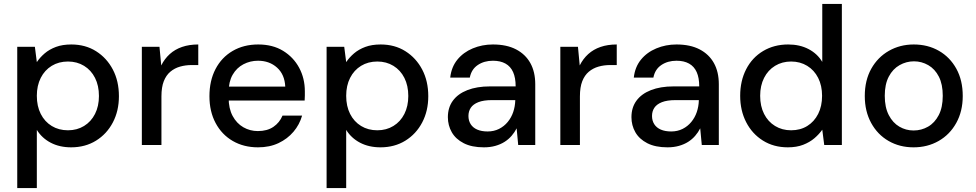

<svg xmlns="http://www.w3.org/2000/svg" viewBox="-20 -740 4983 980"><path d="M68 220V-501H158L168 -423Q184 -447 208 -467.5Q232 -488 265.5 -500.5Q299 -513 344 -513Q416 -513 470.5 -478.5Q525 -444 556 -385Q587 -326 587 -249Q587 -174 556 -115Q525 -56 470 -22Q415 12 343 12Q284 12 239 -11.5Q194 -35 168 -77V220ZM327 -75Q373 -75 409 -97Q445 -119 465 -158.5Q485 -198 485 -250Q485 -303 465 -342.5Q445 -382 409 -404Q373 -426 327 -426Q280 -426 244 -404Q208 -382 188 -342.5Q168 -303 168 -251Q168 -198 188 -158.5Q208 -119 244 -97Q280 -75 327 -75Z M704 0V-501H794L803 -406Q820 -440 846.5 -464Q873 -488 909.5 -500.5Q946 -513 992 -513V-408H959Q927 -408 899 -400Q871 -392 849.5 -374Q828 -356 816 -325.5Q804 -295 804 -248V0Z M1297 12Q1224 12 1168 -20.5Q1112 -53 1080.5 -112Q1049 -171 1049 -249Q1049 -328 1080 -387.5Q1111 -447 1167.5 -480Q1224 -513 1298 -513Q1372 -513 1425 -480.5Q1478 -448 1507 -394Q1536 -340 1536 -274Q1536 -264 1536 -252.5Q1536 -241 1535 -227H1122V-298H1436Q1433 -360 1394 -395Q1355 -430 1297 -430Q1257 -430 1222.5 -412Q1188 -394 1167.5 -358.5Q1147 -323 1147 -270V-241Q1147 -186 1167.5 -148Q1188 -110 1222 -90.5Q1256 -71 1296 -71Q1344 -71 1375.5 -92.5Q1407 -114 1422 -150H1522Q1509 -104 1478 -67.5Q1447 -31 1401.5 -9.5Q1356 12 1297 12Z M1647 220V-501H1737L1747 -423Q1763 -447 1787 -467.5Q1811 -488 1844.5 -500.5Q1878 -513 1923 -513Q1995 -513 2049.5 -478.5Q2104 -444 2135 -385Q2166 -326 2166 -249Q2166 -174 2135 -115Q2104 -56 2049 -22Q1994 12 1922 12Q1863 12 1818 -11.5Q1773 -35 1747 -77V220ZM1906 -75Q1952 -75 1988 -97Q2024 -119 2044 -158.5Q2064 -198 2064 -250Q2064 -303 2044 -342.5Q2024 -382 1988 -404Q1952 -426 1906 -426Q1859 -426 1823 -404Q1787 -382 1767 -342.5Q1747 -303 1747 -251Q1747 -198 1767 -158.5Q1787 -119 1823 -97Q1859 -75 1906 -75Z M2450 12Q2388 12 2347 -9Q2306 -30 2286 -65Q2266 -100 2266 -142Q2266 -191 2291.5 -226Q2317 -261 2365.5 -280Q2414 -299 2481 -299H2612Q2612 -343 2599 -372Q2586 -401 2560 -415.5Q2534 -430 2496 -430Q2451 -430 2418.5 -408Q2386 -386 2378 -344H2278Q2284 -398 2314.5 -435.5Q2345 -473 2393 -493Q2441 -513 2496 -513Q2566 -513 2614 -488Q2662 -463 2687 -418Q2712 -373 2712 -310V0H2625L2617 -85Q2607 -65 2591.5 -47Q2576 -29 2555.5 -16Q2535 -3 2508.5 4.5Q2482 12 2450 12ZM2469 -69Q2501 -69 2527 -82Q2553 -95 2571.5 -117.5Q2590 -140 2599.5 -168Q2609 -196 2610 -227V-229H2491Q2448 -229 2421.5 -218.5Q2395 -208 2383 -190Q2371 -172 2371 -148Q2371 -124 2382.5 -106Q2394 -88 2416 -78.5Q2438 -69 2469 -69Z M2840 0V-501H2930L2939 -406Q2956 -440 2982.5 -464Q3009 -488 3045.5 -500.5Q3082 -513 3128 -513V-408H3095Q3063 -408 3035 -400Q3007 -392 2985.5 -374Q2964 -356 2952 -325.5Q2940 -295 2940 -248V0Z M3387 12Q3325 12 3284 -9Q3243 -30 3223 -65Q3203 -100 3203 -142Q3203 -191 3228.5 -226Q3254 -261 3302.5 -280Q3351 -299 3418 -299H3549Q3549 -343 3536 -372Q3523 -401 3497 -415.5Q3471 -430 3433 -430Q3388 -430 3355.5 -408Q3323 -386 3315 -344H3215Q3221 -398 3251.5 -435.5Q3282 -473 3330 -493Q3378 -513 3433 -513Q3503 -513 3551 -488Q3599 -463 3624 -418Q3649 -373 3649 -310V0H3562L3554 -85Q3544 -65 3528.5 -47Q3513 -29 3492.5 -16Q3472 -3 3445.5 4.5Q3419 12 3387 12ZM3406 -69Q3438 -69 3464 -82Q3490 -95 3508.5 -117.5Q3527 -140 3536.5 -168Q3546 -196 3547 -227V-229H3428Q3385 -229 3358.5 -218.5Q3332 -208 3320 -190Q3308 -172 3308 -148Q3308 -124 3319.5 -106Q3331 -88 3353 -78.5Q3375 -69 3406 -69Z M4001 12Q3929 12 3874 -22.5Q3819 -57 3788.5 -116.5Q3758 -176 3758 -251Q3758 -327 3788.5 -386.5Q3819 -446 3875 -479.5Q3931 -513 4003 -513Q4062 -513 4107 -489.5Q4152 -466 4177 -424V-720H4277V0H4187L4177 -78Q4161 -55 4137 -34.5Q4113 -14 4079.5 -1Q4046 12 4001 12ZM4018 -75Q4065 -75 4100.5 -97Q4136 -119 4156 -158.5Q4176 -198 4176 -251Q4176 -303 4156 -342.5Q4136 -382 4100 -404Q4064 -426 4018 -426Q3972 -426 3936 -404Q3900 -382 3880 -342.5Q3860 -303 3860 -251Q3860 -198 3880 -158.5Q3900 -119 3936 -97Q3972 -75 4018 -75Z M4643 12Q4572 12 4515.5 -20.5Q4459 -53 4426.5 -112.5Q4394 -172 4394 -250Q4394 -330 4427 -389Q4460 -448 4517 -480.5Q4574 -513 4644 -513Q4716 -513 4772.5 -480.5Q4829 -448 4861.5 -389Q4894 -330 4894 -250Q4894 -172 4861 -112.5Q4828 -53 4771 -20.5Q4714 12 4643 12ZM4643 -74Q4683 -74 4717 -93.5Q4751 -113 4771.5 -152.5Q4792 -192 4792 -251Q4792 -310 4772 -349Q4752 -388 4718 -407.5Q4684 -427 4645 -427Q4606 -427 4571.5 -407.5Q4537 -388 4516.5 -349Q4496 -310 4496 -251Q4496 -192 4516.5 -152.5Q4537 -113 4570.5 -93.5Q4604 -74 4643 -74Z"/></svg>

Font: DM Sans 17pt Medium
Style: Regular
Weight: 500
Version: Version 4.004;gftools[0.9.30]